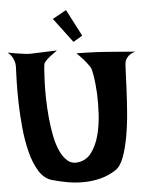

<svg xmlns="http://www.w3.org/2000/svg" viewBox="-58 -920 752 957"><g transform="rotate(-5 318.0 -441.0)"><path d="M0 -686.5Q29.3 -680.7 49.8 -677.7Q70.3 -674.8 84 -672.9Q99.6 -670.9 110.4 -670.9Q121.1 -670.9 139.6 -671.9Q156.2 -672.9 181.6 -673.3Q207 -673.8 246.1 -675.8Q223.6 -660.2 210 -649.4Q196.3 -638.7 189.5 -630.9Q180.7 -622.1 178.7 -616.2Q176.8 -612.3 174.8 -587.4Q172.9 -562.5 171.4 -524.9Q169.9 -487.3 170.9 -440.9Q171.9 -394.5 176.3 -346.7Q180.7 -298.8 189.5 -254.4Q198.2 -210 213.4 -176.8Q228.5 -143.6 250.5 -125Q272.5 -106.4 303.7 -111.3Q344.7 -117.2 370.1 -151.4Q395.5 -185.5 408.7 -234.4Q421.9 -283.2 425.3 -339.4Q428.7 -395.5 426.3 -444.8Q423.8 -494.1 418 -530.3Q412.1 -566.4 407.2 -575.2Q401.4 -585 391.6 -597.7Q383.8 -608.4 371.1 -622.6Q358.4 -636.7 341.8 -653.3Q372.1 -652.3 396.5 -651.9Q420.9 -651.4 437.5 -650.4Q457 -649.4 472.7 -648.4Q488.3 -647.5 511.7 -645.5Q531.2 -643.6 562 -641.6Q592.8 -639.6 635.7 -635.7Q619.1 -631.8 608.9 -625Q598.6 -618.2 592.8 -610.4Q585.9 -601.6 583 -592.8Q580.1 -585 578.6 -546.4Q577.1 -507.8 574.7 -453.6Q572.3 -399.4 567.4 -336.4Q562.5 -273.4 552.2 -216.8Q542 -160.2 525.9 -116.2Q509.8 -72.3 484.4 -55.7Q447.3 -31.2 406.2 -21Q365.2 -10.7 323.2 -10.3Q281.2 -9.8 240.7 -17.1Q200.2 -24.4 163.1 -35.2Q125 -46.9 100.1 -87.9Q75.2 -128.9 61 -185.1Q46.9 -241.2 40.5 -306.2Q34.2 -371.1 32.7 -431.6Q31.2 -492.2 32.7 -541.5Q34.2 -590.8 35.2 -616.2Q35.2 -628.9 31.2 -640.6Q28.3 -651.4 21 -663.6Q13.7 -675.8 0 -686.5ZM239.3 -834 308.6 -872.1 377.9 -738.3 332 -710.9Z"/></g></svg>

Font: Irish Grover
Style: Regular
Weight: 400
Designer: Squid
Foundry: Font Diner, Inc DBA Sideshow
Version: Version 1.000